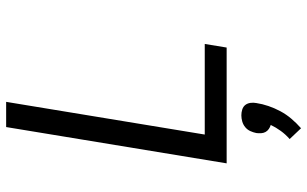

<svg xmlns="http://www.w3.org/2000/svg" viewBox="-212 -564 1023 640"><g transform="rotate(-90 300.0 -243.5)"><path d="M76 0 197 -735H281L172 -73H474L462 0ZM193 248 157 210Q172 197 184 180.5Q196 164 204 147Q197 145 190.5 140.5Q184 136 180.5 129.5Q177 123 176.5 115Q176 107 177 99Q179 89 183.5 79Q188 69 196.5 62Q205 55 215.5 52Q226 49 236 49Q246 49 255.5 52Q265 55 270.5 62Q276 69 277.5 79Q279 89 277 99Q274 119 267 139.5Q260 160 249.5 179.5Q239 199 224.5 216Q210 233 193 248Z"/></g></svg>

Font: Iosevka Extended Oblique
Style: Regular
Weight: 400
Width: 7
Italic angle: -9°
Monospace: yes
Designer: Belleve Invis
Foundry: Belleve Invis
Version: Version 32.0.1; ttfautohint (v1.8.4)